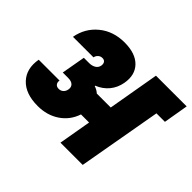

<svg xmlns="http://www.w3.org/2000/svg" viewBox="-158 -993 1237 1237"><g transform="rotate(45 460.5 -374.5)"><path d="M279.8 -493.2Q304.7 -493.2 323.2 -504.2Q341.8 -515.1 346.2 -537.1Q349.1 -555.2 341.3 -566.2Q333.5 -577.1 316.9 -577.1Q300.3 -577.1 288.1 -566.2Q275.9 -555.2 272.9 -539.1H85.9Q102.5 -632.3 173.6 -690.7Q244.6 -749 347.2 -749Q446.8 -749 495.8 -698.7Q544.9 -648.4 529.8 -564Q520.5 -512.2 489.3 -474.6Q458 -437 410.2 -418L409.2 -414.1Q435.1 -405.8 453.1 -389.2H580.1L641.1 -740.2H920.9L892.1 -570.8H814.9L713.9 0H511.2L549.8 -222.2H476.1Q451.2 -147.9 388.2 -105.5Q325.2 -63 240.2 -63Q128.9 -63 73 -122.3Q17.1 -181.6 34.2 -278.8H224.1Q220.7 -261.7 229.5 -249.3Q238.3 -236.8 257.8 -236.8Q276.9 -236.8 289.6 -248.8Q302.2 -260.7 305.2 -279.8Q309.1 -302.2 295.2 -316.2Q281.2 -330.1 251 -330.1H202.1L231 -493.2Z"/></g></svg>

Font: SVN-Poppins Black
Style: Italic
Weight: 900
Italic angle: -10°
Designer: Ninad Kale (Devanagari), Jonny Pinhorn (Latin)
Foundry: Indian Type Foundry
Version: Version 3.002 2017